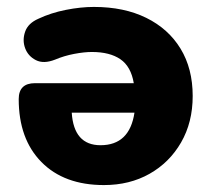

<svg xmlns="http://www.w3.org/2000/svg" viewBox="-20 -523 614 554"><path d="M280 11Q165 11 99.5 -55.5Q34 -122 34 -237Q34 -283 81 -283H366Q358 -331 327.5 -352Q297 -373 245 -373Q223 -373 194 -367.5Q165 -362 139 -351Q106 -338 83.5 -349.5Q61 -361 52.5 -384Q44 -407 52.5 -431.5Q61 -456 91 -469Q127 -486 170 -494.5Q213 -503 251 -503Q338 -503 402 -471.5Q466 -440 501 -382.5Q536 -325 536 -246Q536 -170 502.5 -112Q469 -54 411.5 -21.5Q354 11 280 11ZM368 -198H187Q193 -104 270 -104Q354 -104 368 -198Z"/></svg>

Font: Chiron GoRound TC H
Style: Regular
Weight: 900
Designer: Ryoko NISHIZUKA 西塚涼子 (kana, bopomofo & ideographs); Paul D. Hunt (Latin, Greek & Cyrillic); Sandoll Communications 산돌커뮤니
Foundry: Adobe
Version: Version 1.000;hotconv 1.1.1;makeotfexe 2.6.0